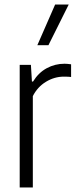

<svg xmlns="http://www.w3.org/2000/svg" viewBox="-20 -828 339 848"><path d="M67 -541.5H116.5L121 -468H126Q150 -507 186.5 -526.8Q223 -546.5 265 -546.5Q276.5 -546.5 294 -544V-488Q283 -489.5 262 -489.5Q220.5 -489.5 183 -466.8Q145.5 -444 125 -403.5V0H67ZM145 -628.5 223.5 -808H283.5L194 -628.5Z"/></svg>

Font: Encode Sans Condensed Light
Style: Regular
Weight: 300
Width: 3
Designer: Multiple Designers
Foundry: Impallari Type
Version: Version 2.000